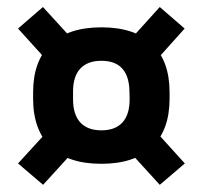

<svg xmlns="http://www.w3.org/2000/svg" viewBox="-20 -580 579 548"><path d="M269 -112.5Q174 -112.5 124.2 -160.8Q74.5 -209 74.5 -298.5V-316.5Q74.5 -406 124.5 -454Q174.5 -502 269.5 -502Q364.5 -502 414.2 -454Q464 -406 464 -316.5V-298.5Q464 -209 414.2 -160.8Q364.5 -112.5 269 -112.5ZM269.5 -208Q309 -208 329.5 -230.5Q350 -253 350 -296.5L349.5 -318.5Q349 -362 329 -384.2Q309 -406.5 269.5 -406.5Q230 -406.5 209.2 -384.2Q188.5 -362 188.5 -318.5V-296.5Q188.5 -253 209.2 -230.5Q230 -208 269.5 -208ZM338 -160 408 -223.5 507.5 -113.5 436 -52.5ZM133 -224.5 201 -160 103 -52.5 31.5 -113.5ZM199 -454.5 126 -394 31.5 -498.5 102.5 -560ZM407 -387 338 -451.5 436 -560 507 -498.5Z"/></svg>

Font: Anek Devanagari Medium SemiBold
Style: Regular
Weight: 600
Version: Version 1.003